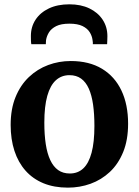

<svg xmlns="http://www.w3.org/2000/svg" viewBox="-20 -850 637 881"><path d="M28.9 -276.6Q28.9 -349.9 51.4 -404.8Q73.9 -459.8 112.7 -496.5Q151.5 -533.2 201 -551.6Q250.4 -570 304.6 -570Q389.3 -570 448 -534.5Q506.7 -499 537.2 -434.6Q567.8 -370.1 567.8 -282.4Q567.8 -207.8 545.3 -152.6Q522.8 -97.4 484 -61Q445.1 -24.7 395.5 -6.8Q345.9 11 291.7 11Q228.4 11 179.4 -9.1Q130.5 -29.3 97.1 -67Q63.6 -104.7 46.2 -157.9Q28.9 -211 28.9 -276.6ZM300.4 -53.9Q337.3 -53.9 362.2 -77.3Q387.2 -100.7 400.2 -149.1Q413.2 -197.5 413.2 -272Q413.2 -326.6 407.1 -369.9Q400.9 -413.1 387.5 -443.3Q374 -473.5 352.2 -489.3Q330.3 -505.1 298.8 -505.1Q262.1 -505.1 236.3 -481.7Q210.5 -458.3 197 -410.2Q183.4 -362 183.4 -287Q183.4 -231.9 190 -188.6Q196.6 -145.4 210.7 -115.4Q224.7 -85.4 246.8 -69.6Q269 -53.9 300.4 -53.9ZM298.5 -830.2Q351.1 -830.2 390.3 -811.4Q429.4 -792.5 451.1 -759.5Q472.8 -726.5 472.8 -683.9Q472.8 -675.8 472.3 -664.8Q471.8 -653.7 471.5 -647.1H406Q406.3 -650.7 406 -655.7Q405.6 -660.6 404.6 -666.3Q402.3 -685 391.7 -702.1Q381.1 -719.3 358.7 -730.4Q336.2 -741.4 298.5 -741.4Q260.5 -741.4 238 -730.2Q215.6 -718.9 204.9 -701.8Q194.3 -684.6 191.3 -666Q190.8 -660.6 190.6 -655.7Q190.3 -650.7 190.3 -647.1H123.7Q122.3 -653.7 122 -664.8Q121.7 -675.8 121.7 -684.7Q121.7 -726.9 143.2 -759.7Q164.7 -792.5 204.4 -811.4Q244.1 -830.2 298.5 -830.2Z"/></svg>

Font: Merriweather Light
Style: Regular
Weight: 300
Version: Version 2.100